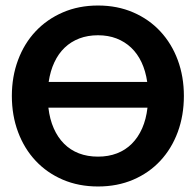

<svg xmlns="http://www.w3.org/2000/svg" viewBox="-20 -676 716 703"><path d="M653.3 -324.7Q653.3 -253.4 630.9 -192.6Q608.4 -131.8 567.1 -87.4Q525.9 -43 467.8 -18.1Q409.7 6.8 338.9 6.8Q268.1 6.8 210 -18.1Q151.9 -43 110.4 -87.4Q68.8 -131.8 46.1 -192.6Q23.4 -253.4 23.4 -324.7Q23.4 -395.5 46.1 -456.3Q68.8 -517.1 110.4 -561.3Q151.9 -605.5 210 -630.6Q268.1 -655.8 338.9 -655.8Q409.7 -655.8 467.8 -630.6Q525.9 -605.5 567.1 -561Q608.4 -516.6 630.9 -456.1Q653.3 -395.5 653.3 -324.7ZM338.9 -102.5Q377 -102.5 408.2 -114.5Q439.5 -126.5 462.6 -149.7Q485.8 -172.9 500.5 -206.1Q515.1 -239.3 520 -281.7H157.2Q162.1 -239.3 176.8 -206.1Q191.4 -172.9 214.6 -149.7Q237.8 -126.5 269 -114.5Q300.3 -102.5 338.9 -102.5ZM338.9 -546.9Q301.3 -546.9 270.5 -535.2Q239.7 -523.4 216.8 -501.5Q193.8 -479.5 179 -447.8Q164.1 -416 158.2 -376H519Q513.2 -416 498.3 -447.8Q483.4 -479.5 460.2 -501.5Q437 -523.4 406.5 -535.2Q376 -546.9 338.9 -546.9Z"/></svg>

Font: Carlito
Style: Bold
Weight: 700
Designer: Lukasz Dziedzic
Foundry: tyPoland Lukasz Dziedzic
Version: Version 1.104